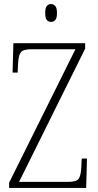

<svg xmlns="http://www.w3.org/2000/svg" viewBox="-20 -927 483 947"><path d="M25 0V-26L352 -684H132Q93 -684 82 -668Q71 -652 69 -612L67 -569H42L46 -714H400V-687L74 -30H318Q358 -30 368.5 -46Q379 -62 381 -101L383 -145H409L405 0ZM232 -819Q219 -819 211 -828Q203 -837 203 -863Q203 -888 211 -897.5Q219 -907 232 -907Q244 -907 252.5 -897.5Q261 -888 261 -863Q261 -837 252.5 -828Q244 -819 232 -819Z"/></svg>

Font: Noto Serif Tamil Condensed ExtraLight
Style: Italic
Weight: 200
Width: 3
Italic angle: -12°
Designer: Indian Type Foundry, Tom Grace, and the Monotype Design Team
Foundry: Monotype Imaging Inc.
Version: Version 2.003; ttfautohint (v1.8.4.7-5d5b)